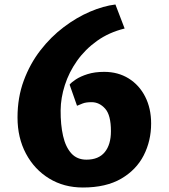

<svg xmlns="http://www.w3.org/2000/svg" viewBox="-20 -827 751 855"><path d="M58 -304Q58 -393 85.8 -468Q113.5 -543 160 -603Q206.5 -663 263.8 -706.2Q321 -749.5 380.8 -775Q440.5 -800.5 494 -807L535 -700Q465.5 -683 412.2 -645Q359 -607 323 -556Q287 -505 268.8 -448Q250.5 -391 250 -336Q249.5 -271.5 260.8 -222Q272 -172.5 297.5 -144.2Q323 -116 365 -116Q419 -116 446.5 -149.5Q474 -183 474 -243Q474 -314.5 448.2 -343.2Q422.5 -372 388 -372Q362.5 -372 348 -366.2Q333.5 -360.5 323 -356L290 -450Q297.5 -460 318 -473.5Q338.5 -487 370.2 -497Q402 -507 444 -507Q505.5 -507 552.8 -477.8Q600 -448.5 626.5 -396.5Q653 -344.5 653 -277Q653 -200 620 -135.2Q587 -70.5 519.5 -31.2Q452 8 349 8Q264.5 8 198.8 -32.2Q133 -72.5 95.5 -143Q58 -213.5 58 -304Z"/></svg>

Font: Merriweather Sans ExtraBold
Style: Regular
Weight: 800
Designer: Eben Sorkin
Foundry: Eben Sorkin
Version: Version 2.001; ttfautohint (v1.8.3)